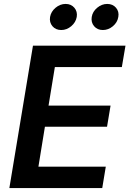

<svg xmlns="http://www.w3.org/2000/svg" viewBox="-20 -961 661 981"><path d="M27.8 0 148.4 -727.5H621.1L602.5 -618.2H260.3L228 -421.4H544.9L526.9 -313.5H209.5L176.3 -109.4H520.5L502.4 0ZM505.4 -807.6Q477.5 -807.6 460.9 -827.1Q444.3 -846.7 448.7 -874.5Q453.1 -901.9 476.6 -921.4Q500 -940.9 527.8 -940.9Q556.2 -940.9 572.8 -921.4Q589.4 -901.9 584.5 -874.5Q580.1 -846.7 556.9 -827.1Q533.7 -807.6 505.4 -807.6ZM293 -807.6Q264.6 -807.6 248 -827.1Q231.4 -846.7 235.8 -874.5Q240.7 -901.9 263.9 -921.4Q287.1 -940.9 315.4 -940.9Q343.3 -940.9 359.9 -921.4Q376.5 -901.9 372.1 -874.5Q367.2 -846.7 344 -827.1Q320.8 -807.6 293 -807.6Z"/></svg>

Font: Inter SemiBold
Style: Italic
Weight: 600
Italic angle: -9.3988°
Designer: Rasmus Andersson
Foundry: rsms
Version: Version 4.001;git-66647c0bb